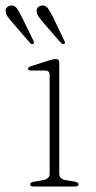

<svg xmlns="http://www.w3.org/2000/svg" viewBox="-53 -678 348 698"><path d="M162.5 -449.5V-46.5Q162.5 -27 187 -23L217 -18Q232.5 -15.5 232.5 -8Q232.5 0 219 0H69Q56.5 0 56.5 -8Q56.5 -15 71 -17.5L103 -23Q127.5 -27.5 127.5 -46V-405Q127.5 -421.5 111.5 -421.5H62.5Q49 -421.5 49 -428Q49 -434 61.5 -438L124.5 -458Q141.5 -463.5 150 -463.5Q162.5 -463.5 162.5 -449.5ZM25 -619 68 -531Q72.5 -521.5 68 -518.5Q63 -515 56.5 -521.5L-10 -598.5Q-18 -608 -24.5 -616.5Q-31 -625 -32 -634.5Q-34 -644.5 -28.2 -650.8Q-22.5 -657 -13.5 -658Q0 -659 7.8 -648.2Q15.5 -637.5 25 -619ZM138 -619 180.5 -531Q185.5 -521.5 181 -518.5Q176.5 -515 169 -521.5L102 -598.5Q94.5 -608 88 -616.5Q81.5 -625 80.5 -634.5Q79 -644.5 84.5 -650.8Q90 -657 99 -658Q112.5 -659 120.8 -648.2Q129 -637.5 138 -619Z"/></svg>

Font: Fraunces 9pt S000 Thin
Style: Regular
Weight: 100
Version: Version 1.000; ttfautohint (v1.8.3)